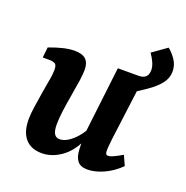

<svg xmlns="http://www.w3.org/2000/svg" viewBox="-108 -670 755 778"><g transform="rotate(20 269.0 -281.0)"><path d="M152 8Q106 8 81 -20.5Q56 -49 56 -103Q56 -126 60.5 -156.5Q65 -187 70 -217.5Q75 -248 79 -271Q83 -290 84.5 -305Q86 -320 86 -327Q86 -349 76 -353.5Q66 -358 57 -358H24L29 -403Q95 -428 136 -428Q170 -428 185.5 -413.5Q201 -399 201 -368Q201 -361 200 -350.5Q199 -340 197 -323Q192 -289 185.5 -252.5Q179 -216 174.5 -182Q170 -148 170 -123Q170 -96 177.5 -83Q185 -70 201 -70Q218 -70 236 -81Q254 -92 272 -112.5Q290 -133 304 -162L313 -135Q286 -60 243 -26Q200 8 152 8ZM349 7Q319 7 305.5 -10Q292 -27 291 -59Q290 -72 290.5 -93Q291 -114 291 -133L325 -421H437L401 -142Q400 -130 398.5 -116.5Q397 -103 397 -93Q397 -83 399.5 -78.5Q402 -74 409 -74Q417 -74 430.5 -80Q444 -86 468 -100L487 -58Q456 -27 418.5 -10Q381 7 349 7ZM387 -333 374 -421Q385 -421 393.5 -421Q402 -421 414 -421Q455 -421 455 -460Q455 -475 447.5 -492Q440 -509 428 -526L490 -570Q509 -555 523.5 -533Q538 -511 538 -484Q538 -456 520 -432.5Q502 -409 468 -385.5Q434 -362 387 -333Z"/></g></svg>

Font: Yrsa SemiBold
Style: Italic
Weight: 600
Italic angle: -7.10001°
Version: Version 2.004